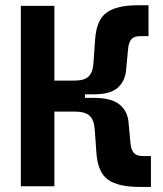

<svg xmlns="http://www.w3.org/2000/svg" viewBox="-20 -716 626 738"><path d="M60.1 0V-693.4H189V-406.2H266.6Q304.2 -406.2 320.6 -422.1Q336.9 -438 339.4 -475.6L345.7 -565.4Q351.1 -640.6 390.6 -668.2Q430.2 -695.8 509.3 -695.8H550.8V-577.1H519Q496.6 -577.1 485.6 -565.7Q474.6 -554.2 472.2 -526.4L464.8 -448.2Q461.4 -404.8 433.1 -379.2Q404.8 -353.5 341.3 -353.5H306.6V-339.8H341.3Q407.7 -339.8 439.2 -314.5Q470.7 -289.1 474.1 -245.1L481.4 -167Q483.9 -139.2 494.9 -127.7Q505.9 -116.2 528.3 -116.2H560.1V2.4H514.2Q435.1 2.4 395.5 -25.1Q356 -52.7 350.6 -127.9L344.2 -217.8Q341.8 -254.9 324.5 -271Q307.1 -287.1 266.6 -287.1H189V0Z"/></svg>

Font: Caskaydia Cove
Style: Bold
Weight: 700
Monospace: yes
Designer: Aaron Bell
Foundry: Saja Typeworks
Version: Version 4.300; ttfautohint (v1.8.3)